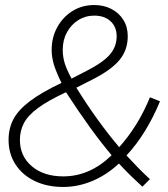

<svg xmlns="http://www.w3.org/2000/svg" viewBox="-20 -731 666 762"><path d="M575 -20 545 10Q523 -10 499 -33.5Q475 -57 452 -82Q404 -37 347 -13Q290 11 231 11Q167 11 118 -12.5Q69 -36 41.5 -78.5Q14 -121 14 -176Q14 -221 33 -257.5Q52 -294 98 -329Q144 -364 224 -402Q202 -447 193.5 -476Q185 -505 185 -533Q185 -583 207.5 -623.5Q230 -664 268 -687.5Q306 -711 354 -711Q393 -711 423 -695Q453 -679 470 -651.5Q487 -624 487 -587Q487 -532 453.5 -492Q420 -452 344 -414L283 -383Q324 -317 366.5 -258Q409 -199 453 -147Q490 -188 521 -238Q552 -288 575 -345L615 -329Q590 -268 556.5 -213Q523 -158 482 -114Q505 -89 528.5 -65Q552 -41 575 -20ZM229 -533Q229 -505 237 -479.5Q245 -454 264 -419L324 -450Q389 -483 416 -514.5Q443 -546 443 -587Q443 -624 419 -646.5Q395 -669 354 -669Q319 -669 290.5 -651Q262 -633 245.5 -602.5Q229 -572 229 -533ZM59 -176Q59 -111 106.5 -71Q154 -31 231 -31Q284 -31 332 -52Q380 -73 423 -115Q380 -166 336 -227Q292 -288 242 -365Q171 -332 131 -302.5Q91 -273 75 -242.5Q59 -212 59 -176Z"/></svg>

Font: Red Hat Display VF
Style: Italic
Weight: 300
Italic angle: -12°
Designer: Pentagram, MCKL
Foundry: Pentagram, MCKL
Version: Version 1.023